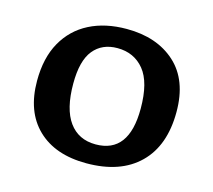

<svg xmlns="http://www.w3.org/2000/svg" viewBox="-84 -638 837 753"><g transform="rotate(15 334.0 -261.0)"><path d="M325 14Q198 14 126.5 -55Q55 -124 55 -249Q55 -342 91 -406Q127 -470 191.5 -503Q256 -536 343 -536Q466 -536 540.5 -468.5Q615 -401 615 -272Q615 -135 539 -60.5Q463 14 325 14ZM341 -67Q476 -67 476 -248Q476 -355 435.5 -404.5Q395 -454 327 -454Q265 -454 230 -411Q195 -368 195 -275Q195 -172 233 -119.5Q271 -67 341 -67Z"/></g></svg>

Font: Literata 7pt SemiBold
Style: Regular
Weight: 600
Designer: Latin by Veronika Burian and Jose Scaglione. Greek by Irene Vlachou. Cyrillic by Vera Evstafieva.
Foundry: TypeTogether
Version: Version 3.002